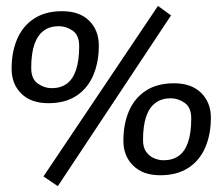

<svg xmlns="http://www.w3.org/2000/svg" viewBox="-20 -587 746 652"><path d="M176.3 45.2 127.6 12.1 516.4 -566.9 560.8 -534.7ZM144.3 -236.6Q85 -236.6 52.2 -269.3Q19.4 -302 19.4 -353.6Q19.4 -410.9 38.5 -455Q57.6 -499 95.9 -524Q134.3 -549 190.9 -549Q250.3 -549 283 -516.5Q315.6 -484 315.6 -432Q315.6 -375.2 296.4 -330.8Q277.2 -286.4 239.3 -261.5Q201.4 -236.6 144.3 -236.6ZM155.3 -287.6Q186.1 -287.6 206.9 -302.8Q227.7 -318 238.3 -349.9Q248.9 -381.8 248.9 -430.3Q248.9 -468.2 226.4 -483.1Q203.9 -498.1 180.3 -498.1Q149 -498.1 128.3 -482.7Q107.5 -467.3 96.7 -436.1Q86 -404.9 86 -356.2Q86 -318.9 108.3 -303.3Q130.6 -287.6 155.3 -287.6ZM523.9 8.1Q465.4 8.1 432.2 -24.6Q399 -57.3 399 -108.9Q399 -166.2 418.1 -210.3Q437.2 -254.3 475.6 -279.3Q514 -304.2 571.3 -304.2Q629.9 -304.2 663 -271.7Q696.1 -239.1 696.1 -187.1Q696.1 -130.4 676.9 -86Q657.8 -41.7 619.4 -16.8Q581 8.1 523.9 8.1ZM534.9 -42.8Q566.6 -42.8 587.4 -58Q608.1 -73.1 618.7 -104.6Q629.4 -136.1 629.4 -184.6Q629.4 -222.5 606.8 -237.9Q584.3 -253.3 559.9 -253.3Q529.5 -253.3 508.3 -237.9Q487.1 -222.5 476.4 -191.3Q465.7 -160.2 465.7 -110.6Q465.7 -86.3 476.5 -71.3Q487.4 -56.3 503.4 -49.6Q519.3 -42.8 534.9 -42.8Z"/></svg>

Font: Faustina Light
Style: Italic
Weight: 300
Italic angle: -8°
Designer: Alfonso Garcia
Foundry: http://www.omnibus-type.com
Version: Version 1.200